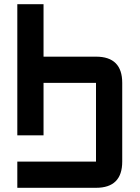

<svg xmlns="http://www.w3.org/2000/svg" viewBox="-20 -895 665 915"><path d="M62.5 0V-125H437.5V-500H187.5V-250H62.5V-875H187.5V-625H437.5Q562.5 -625 562.5 -500V-125Q562.5 0 437.5 0Z"/></svg>

Font: Oldtimer
Style: Regular
Weight: 400
Designer: GGBotNet
Foundry: GGBotNet
Version: 1.00